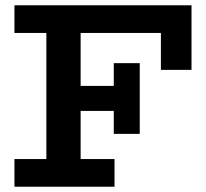

<svg xmlns="http://www.w3.org/2000/svg" viewBox="-20 -706 779 726"><path d="M588.4 -441.8V-581.4H34.6V-686H704.2V-441.8ZM34.6 0V-104.6H413V0ZM155.3 -57.9V-626.1H284.9V-57.9ZM207.3 -286.6V-381.2H464.5V-286.6ZM410.2 -199.8V-467.2H508.4V-199.8Z"/></svg>

Font: BioRhyme ExtraBold
Style: Regular
Weight: 800
Designer: Aoife Mooney
Foundry: Aoife Mooney Type
Version: Version 1.600;gftools[0.9.33]